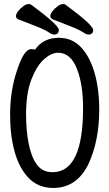

<svg xmlns="http://www.w3.org/2000/svg" viewBox="-20 -906 540 950"><path d="M244 24Q170 24 123 -24Q76 -72 53 -153Q30 -234 30 -337Q30 -457 64 -557Q98 -663 134 -663Q150 -663 153 -660Q194 -719 271 -719Q337 -719 381 -672Q425 -625 448 -545Q471 -465 471 -363Q471 -209 417 -93Q359 24 244 24ZM240 -54Q391 -54 391 -371Q391 -486 362 -562Q331 -645 267 -645Q234 -645 198 -613Q162 -581 135.5 -513.5Q109 -446 109 -339Q109 -260 122 -194.5Q135 -129 162.5 -91.5Q190 -54 240 -54ZM247 -735Q241 -735 231 -740Q201 -760 158.5 -776Q116 -792 69 -811Q59 -817 59 -826Q59 -837 69.5 -850.5Q80 -864 95 -875Q110 -886 122 -886Q130 -886 134 -883Q271 -782 271 -758Q271 -735 247 -735ZM417 -735Q411 -735 401 -740Q371 -760 328.5 -776Q286 -792 239 -811Q229 -817 229 -826Q229 -837 239.5 -850.5Q250 -864 265 -875Q280 -886 292 -886Q300 -886 304 -883Q441 -782 441 -758Q441 -735 417 -735Z"/></svg>

Font: LXGW WenKai Mono TC
Style: Bold
Weight: 700
Designer: LXGW / Fontworks Inc.
Foundry: LXGW / Fontworks Inc.
Version: Version 1.330